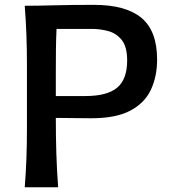

<svg xmlns="http://www.w3.org/2000/svg" viewBox="-20 -791 724 811"><path d="M84.5 0Q89.4 -63 91.6 -121.8Q93.8 -180.7 93.8 -252.4V-510.7Q93.8 -583.5 91.6 -643.1Q89.4 -702.6 84.5 -766.6Q136.2 -766.6 209.7 -768.6Q283.2 -770.5 377 -770.5Q511.2 -770.5 577.4 -715.6Q643.6 -660.6 643.6 -539.6Q643.6 -467.8 617.2 -411.6Q590.8 -355.5 530 -323.5Q469.2 -291.5 366.2 -291.5Q330.6 -291.5 289.1 -292.2Q247.6 -293 215.8 -293Q215.8 -213.4 218 -142.3Q220.2 -71.3 225.6 0ZM218.8 -668.9Q216.8 -626 216.3 -583.3Q215.8 -540.5 215.8 -491.7V-385.3H340.3Q432.6 -385.3 474.9 -420.7Q517.1 -456.1 517.1 -535.6Q517.1 -594.2 493.9 -622.6Q470.7 -650.9 436.5 -659.9Q402.3 -668.9 368.7 -668.9Z"/></svg>

Font: Pinar DS4-Medium
Style: Regular
Weight: 500
Designer: Amin Abedi
Version: Version 2.000